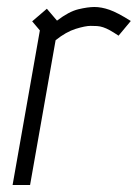

<svg xmlns="http://www.w3.org/2000/svg" viewBox="-20 -530 394 549"><path d="M354 -470 319 -428Q304 -438 294 -443.5Q284 -449 275 -452Q266 -455 257.5 -455.5Q249 -456 239 -456Q224 -456 196.5 -447.5Q169 -439 139 -415L66 -1H16L94 -443L72 -469L114 -505L143 -471Q177 -497 204 -503.5Q231 -510 250 -510Q270 -510 293 -502Q316 -494 354 -470Z"/></svg>

Font: Marvel
Style: Italic
Weight: 400
Italic angle: -12°
Designer: Carolina Trebol
Foundry: Carolina Trebol
Version: Version 1.001